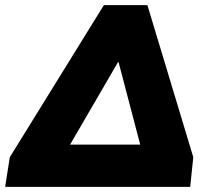

<svg xmlns="http://www.w3.org/2000/svg" viewBox="-29 -725 829 745"><path d="M-9 0 9 -115 374 -705H543L721 -115L709 0ZM429 -484 243 -164H515L431 -484Z"/></svg>

Font: Winston Black
Style: Italic
Weight: 900
Italic angle: -9°
Designer: Original fonts by Vernon Adams / Changes by Cristiano Sobral
Foundry: VOriginal fonts by Vernon Adams / Changes by Cristiano Sobral
Version: Version 2.503;July 17, 2020;FontCreator 13.0.0.2655 64-bit